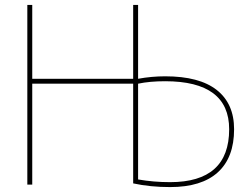

<svg xmlns="http://www.w3.org/2000/svg" viewBox="-20 -750 1022 780"><path d="M521 -410H111V0H91V-730H111V-430H521V-730H541V-430Q596 -440 651 -440Q790 -440 860.5 -384.5Q931 -329 931 -225Q931 -110 865 -50Q799 10 671 10Q590 10 521 -5ZM541 -410V-21Q604 -10 671 -10Q911 -10 911 -225Q911 -420 651 -420Q588 -420 541 -410Z"/></svg>

Font: M PLUS 1p Thin
Style: Regular
Weight: 250
Version: Version 1.062